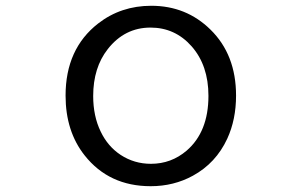

<svg xmlns="http://www.w3.org/2000/svg" viewBox="-20 -600 1040 662"><path d="M501.5 -580.1Q622.1 -580.1 705.6 -498Q793.9 -411.6 793.9 -270.5Q793.9 -188 763.7 -122.1Q724.6 -37.6 645 5.9Q579.1 42 499.5 42Q356 42 272 -64Q206.1 -147 206.1 -270.5Q206.1 -431.6 318.4 -519Q397 -580.1 501.5 -580.1ZM499 -504.9Q409.7 -504.9 351.6 -430.7Q301.3 -366.7 301.3 -269Q301.3 -199.7 327.1 -146.5Q351.6 -95.2 396 -65.9Q442.9 -35.2 500.5 -35.2Q570.3 -35.2 623.5 -80.6Q698.7 -145.5 698.7 -269.5Q698.7 -374.5 640.6 -440.4Q583.5 -504.9 499 -504.9Z"/></svg>

Font: FORM UDPGothic
Style: Regular
Weight: 400
Foundry: Pronama LLC
Version: Version 1.05101